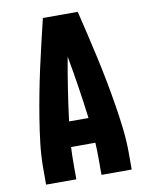

<svg xmlns="http://www.w3.org/2000/svg" viewBox="-83 -796 666 857"><g transform="rotate(-10 250.0 -367.5)"><path d="M56 0V-74Q56 -130 62.5 -185.5Q69 -241 78 -296.5Q87 -352 97.5 -407Q108 -462 120 -516.5Q132 -571 145 -626Q158 -681 171 -735H329Q342 -681 355 -626Q368 -571 380 -516.5Q392 -462 402.5 -407Q413 -352 422 -296.5Q431 -241 437.5 -185.5Q444 -130 444 -74V0H307V-74Q307 -92 306.5 -110Q306 -128 305 -146H195Q194 -128 193.5 -110Q193 -92 193 -74V0ZM294 -260Q285 -332 274 -403.5Q263 -475 250 -546Q237 -475 226 -403.5Q215 -332 206 -260Z"/></g></svg>

Font: Iosevka Term Curly Heavy
Style: Regular
Weight: 900
Designer: Belleve Invis
Foundry: Belleve Invis
Version: Version 32.3.0